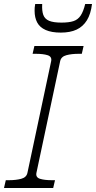

<svg xmlns="http://www.w3.org/2000/svg" viewBox="-40 -940 480 960"><path d="M97 -75 216 -635Q220 -657 198 -664Q176 -671 138 -671H123L132 -710H378L369 -671H354Q318 -671 292 -664Q266 -657 261 -635L142 -75Q138 -53 160 -46Q182 -39 220 -39H235L226 0H-20L-11 -39H4Q40 -39 66 -46Q92 -53 97 -75ZM264 -777Q311 -777 343 -792Q375 -807 394.5 -838.5Q414 -870 420 -920H386Q377 -883 363.5 -862.5Q350 -842 327.5 -834.5Q305 -827 267 -827Q227 -827 205.5 -836Q184 -845 176.5 -865.5Q169 -886 171 -920H136Q134 -910 133.5 -902Q133 -894 133 -886Q133 -852 146 -827.5Q159 -803 188.5 -790Q218 -777 264 -777Z"/></svg>

Font: Roboto Serif Thin
Style: Italic
Weight: 250
Italic angle: -10°
Version: Version 1.007